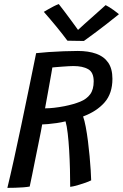

<svg xmlns="http://www.w3.org/2000/svg" viewBox="-20 -914 607 948"><path d="M16.4 13.6Q31.8 -49.9 49.3 -129.3Q66.8 -208.7 85.3 -296.8Q103.8 -384.8 122.4 -475.3Q141 -565.8 158.4 -651.5Q182.8 -654.4 218.7 -656.9Q254.6 -659.4 293.5 -660.9Q332.4 -662.4 364.2 -662.4Q416.7 -662.4 455 -648.7Q493.3 -635.1 514.2 -604.9Q535.1 -574.7 535.1 -524.9Q535.1 -452.5 496.2 -408.2Q457.4 -364 390.3 -339Q397.4 -319.1 403.4 -287.2Q409.4 -255.4 414.2 -217.9Q418.9 -180.4 422.4 -142.8Q425.8 -105.3 427.8 -74Q429.9 -42.6 430.2 -23.6Q417.5 -17.2 401.6 -11.7Q385.8 -6.1 370.3 -1.6Q354.9 2.9 343.1 5.7Q331.3 8.4 326.6 8.6Q326.6 -31.9 325.4 -78.8Q324.2 -125.6 321.5 -171.4Q318.8 -217.2 314.4 -254.9Q310.1 -292.7 303.6 -314.8Q283.1 -309.8 260 -306.4Q236.9 -303.1 217.4 -301.4Q198 -299.8 188.2 -299.6Q187 -290.9 181.9 -264.6Q176.8 -238.4 169.3 -201.9Q161.9 -165.5 153.9 -126.1Q146 -86.7 138.9 -51.5Q131.8 -16.2 126.6 7.1Q113.7 9.5 94.6 11Q75.4 12.5 54.7 13Q33.9 13.6 16.4 13.6ZM202.5 -379.1Q243.1 -379.1 298.6 -389.8Q343.8 -398.9 375.8 -411.9Q407.9 -424.9 425.2 -448.4Q442.6 -471.9 442.6 -512.3Q442.6 -556.9 415.4 -572.4Q388.2 -587.9 342.3 -587.9Q334.3 -587.9 319.2 -587.1Q304.2 -586.2 287.4 -585Q270.7 -583.8 257.2 -582.6Q243.6 -581.4 238.5 -580.9Q237.2 -572.1 233.5 -551.3Q229.8 -530.6 225.1 -504.3Q220.4 -478.1 215.7 -451.9Q210.9 -425.8 207.3 -405.9Q203.8 -386.1 202.5 -379.1ZM501.6 -888.7Q509.8 -884.9 519.8 -878.5Q529.8 -872.1 539.6 -865.2Q549.4 -858.2 556.8 -852.3Q564.3 -846.4 567.3 -843.8Q497.9 -788 455.3 -756.5Q412.6 -725 394.4 -711.9Q385.8 -711.9 370.5 -712.1Q355.2 -712.4 339.4 -712.6Q323.6 -712.9 312.9 -713.1Q287.1 -747.8 257.7 -783.5Q228.3 -819.2 196.4 -855.5Q205.1 -860.4 218 -868.1Q230.9 -875.7 245 -882.8Q259 -890 270.2 -893.9Q284.1 -876.2 299.9 -855.3Q315.8 -834.4 330.1 -814.7Q344.4 -795 354.8 -780.9Q365.2 -766.8 368 -762.5H361.1Q372.9 -773.9 397.9 -796.2Q422.8 -818.6 451.3 -843.7Q479.8 -868.9 501.6 -888.7Z"/></svg>

Font: Grandstander Thin
Style: Italic
Weight: 100
Italic angle: -15°
Designer: Tyler Finck
Foundry: Etcetera Type Co
Version: Version 1.200